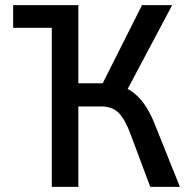

<svg xmlns="http://www.w3.org/2000/svg" viewBox="-20 -725 739 745"><path d="M31 -617V-705H284V-617ZM181 0V-705H284V-402H387L368 -381L531 -705H648L467 -364L422 -397Q458 -392 486.5 -373.5Q515 -355 538 -323.5Q561 -292 579 -247L678 0H563L486 -206Q465 -262 440.5 -287Q416 -312 371 -312H284V0Z"/></svg>

Font: Nunito Sans 7pt Condensed SemiBold
Style: Regular
Weight: 600
Width: 3
Designer: Vernon Adams
Foundry: Vernon Adams
Version: Version 3.101;gftools[0.9.27]